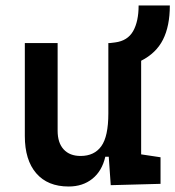

<svg xmlns="http://www.w3.org/2000/svg" viewBox="-20 -676 644 706"><path d="M232.4 9.8Q155.3 9.8 113.3 -38.8Q71.3 -87.4 71.3 -175.8V-517.6H191.9V-195.3Q191.9 -150.9 214.1 -126.7Q236.3 -102.5 276.4 -102.5Q326.7 -102.5 352.5 -138.4Q378.4 -174.3 378.4 -258.8V-517.6H383.8L403.3 -520Q449.2 -525.9 469.5 -561.5Q489.7 -597.2 489.7 -655.8H604.5Q604.5 -580.1 579.3 -530.3Q554.2 -480.5 499 -452.6V-108.4L570.3 -97.7V0L387.2 4.9L379.9 -99.6H367.2Q355 -46.9 319.6 -18.6Q284.2 9.8 232.4 9.8Z"/></svg>

Font: Caskaydia Cove SemiBold
Style: Regular
Weight: 600
Monospace: yes
Designer: Aaron Bell
Foundry: Saja Typeworks
Version: Version 4.300; ttfautohint (v1.8.3)